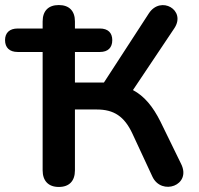

<svg xmlns="http://www.w3.org/2000/svg" viewBox="-40 -733 790 761"><path d="M193 8C235 8 257 -16 257 -58V-299H344C411 -299 453 -272 485 -203L564 -33C600 44 720 2 678 -83L596 -251C566 -311 532 -352 487 -376L651 -621C699 -693 597 -752 550 -680L372 -406H257V-527H356C388 -527 405 -544 405 -574C405 -603 388 -620 356 -620H257V-648C257 -690 234 -713 193 -713C152 -713 129 -690 129 -648V-620H30C-2 -620 -20 -603 -20 -574C-20 -544 -2 -527 30 -527H129V-58C129 -16 152 8 193 8Z"/></svg>

Font: Nunito
Style: Bold
Weight: 700
Designer: Vernon Adams
Foundry: Vernon Adams
Version: Version 3.602